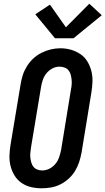

<svg xmlns="http://www.w3.org/2000/svg" viewBox="-20 -1006 568 1034"><path d="M205 8Q175 8 147 1.5Q119 -5 96 -21Q73 -37 58.5 -60.5Q44 -84 37 -111.5Q30 -139 31 -168.5Q32 -198 37 -228L91 -552Q95 -578 103 -602.5Q111 -627 125.5 -650Q140 -673 160 -691.5Q180 -710 204.5 -722Q229 -734 254 -740Q279 -746 305 -746Q335 -746 362.5 -738Q390 -730 413 -714.5Q436 -699 450.5 -675Q465 -651 472 -623.5Q479 -596 478 -566.5Q477 -537 472 -507L419 -183Q414 -157 406 -132.5Q398 -108 384 -85Q370 -62 349.5 -43.5Q329 -25 305 -13Q281 -1 255.5 3.5Q230 8 205 8ZM207 -88Q227 -88 246 -97.5Q265 -107 278.5 -123.5Q292 -140 298.5 -159.5Q305 -179 309 -198L362 -523Q365 -537 366 -551Q367 -565 365.5 -578.5Q364 -592 360.5 -605Q357 -618 348.5 -628Q340 -638 327 -642.5Q314 -647 300 -647Q280 -647 261.5 -637Q243 -627 230 -611Q217 -595 210.5 -575.5Q204 -556 201 -537L147 -212Q145 -198 143.5 -184Q142 -170 143.5 -157Q145 -144 148.5 -131Q152 -118 160 -108Q168 -98 180.5 -93Q193 -88 207 -88ZM276 -800 170 -929 249 -981 335 -859 461 -986 528 -924 376 -800Z"/></svg>

Font: Iosevka Slab
Style: Bold Italic
Weight: 700
Italic angle: -9°
Monospace: yes
Designer: Belleve Invis
Foundry: Belleve Invis
Version: Version 11.1.0; ttfautohint (v1.8.3)